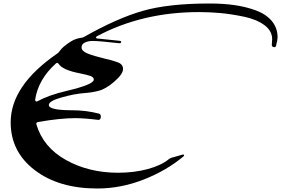

<svg xmlns="http://www.w3.org/2000/svg" viewBox="-20 -1029 1606 1097"><path d="M536 48Q316 48 178.5 -57Q41 -162 41 -330Q41 -540 307 -723Q315 -728 320 -736Q337 -762 385 -792Q412 -809 443 -813Q452 -813 460 -818Q649 -925 796 -967Q943 -1009 1178 -1009Q1254 -1009 1318.5 -1000Q1383 -991 1441 -970Q1499 -949 1532.5 -909.5Q1566 -870 1566 -815Q1566 -801 1557 -767Q1554 -757 1543 -760Q1532 -763 1533 -773Q1535 -793 1535 -805Q1535 -853 1490 -886Q1445 -919 1372 -934Q1299 -949 1238 -954.5Q1177 -960 1117 -960Q793 -960 534 -822Q530 -820 529 -817Q528 -814 530 -811.5Q532 -809 537 -809L662 -796Q677 -794 671 -786Q668 -781 661 -782Q547 -795 508 -795Q484 -795 465 -786Q446 -777 446 -758Q446 -737 481 -723Q516 -709 579 -694Q620 -685 650 -674Q683 -663 683 -635Q683 -606 633.5 -563Q584 -520 543 -510Q505 -500 460 -497Q406 -493 332.5 -472.5Q259 -452 259 -429Q259 -399 394 -399Q470 -399 545 -380Q557 -377 556 -360.5Q555 -344 542 -344Q460 -354 409 -354Q325 -354 198 -332Q185 -330 188 -318Q227 -187 357.5 -114.5Q488 -42 655 -42Q746 -42 824 -63Q902 -84 945 -120Q951 -125 961 -128L1021 -145Q1031 -148 1032 -142Q1032 -139 1029 -136Q931 -54 800.5 -3Q670 48 536 48ZM181 -461Q180 -454 184 -450.5Q188 -447 195 -451Q260 -486 358 -509Q516 -546 516 -574Q516 -588 496.5 -595Q477 -602 436 -610Q338 -629 315 -664Q308 -674 299 -666Q199 -576 181 -461Z"/></svg>

Font: Joscelyn
Style: Regular
Weight: 400
Designer: Peter S. Baker
Version: Version 1.012